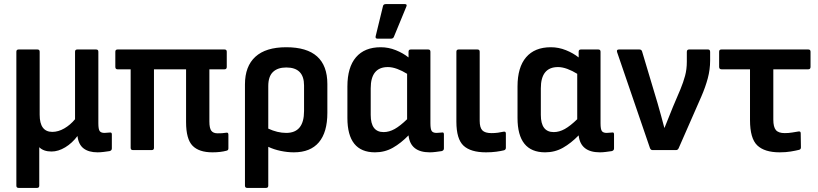

<svg xmlns="http://www.w3.org/2000/svg" viewBox="-20 -734 4002 939"><path d="M71 185Q60 185 60 174V-481Q60 -492 71 -492H163Q174 -492 174 -481V-173Q174 -89 236 -89Q265 -89 294.5 -106Q324 -123 347 -151V-481Q347 -492 358 -492H450Q461 -492 461 -481V-131Q461 -102 467.5 -93Q474 -84 491 -84Q498 -84 504.5 -85Q511 -86 518 -86Q527 -87 527 -77V-8Q527 2 516 5Q503 7 487 9Q471 11 457 11Q414 11 389 -8Q364 -27 359 -68V-69Q333 -34 299 -13.5Q265 7 232 7Q193 7 172 -14V174Q172 185 161 185Z M1019 11Q953 11 921.5 -21.5Q890 -54 890 -137V-395H733V-11Q733 0 722 0H630Q619 0 619 -11V-395H555Q544 -395 544 -407V-481Q544 -492 555 -492H1078Q1089 -492 1089 -481V-407Q1089 -395 1078 -395H1004V-140Q1004 -107 1013.5 -94.5Q1023 -82 1044 -82Q1055 -82 1065.5 -82.5Q1076 -83 1087 -85Q1097 -87 1097 -75V-8Q1097 1 1088 3Q1059 11 1019 11Z M1189 185Q1178 185 1178 174V-321Q1178 -410 1229 -456.5Q1280 -503 1380 -503Q1581 -503 1581 -323V-182Q1581 -87 1539.5 -38Q1498 11 1417 11Q1386 11 1352.5 4Q1319 -3 1292 -16V174Q1292 185 1281 185ZM1292 -313V-105Q1337 -84 1380 -84Q1467 -84 1467 -191V-316Q1467 -404 1380 -404Q1338 -404 1315 -382Q1292 -360 1292 -313Z M1814 11Q1679 11 1679 -157V-311Q1679 -405 1721 -454Q1763 -503 1842 -503Q1880 -503 1916 -488.5Q1952 -474 1978 -453V-481Q1978 -492 1989 -492H2074Q2085 -492 2085 -481V-131Q2085 -102 2091.5 -93Q2098 -84 2115 -84Q2122 -84 2128.5 -85Q2135 -86 2142 -86Q2151 -88 2151 -77V-8Q2151 2 2140 5Q2127 7 2111 9Q2095 11 2082 11Q1987 11 1978 -72Q1941 -34 1901.5 -11.5Q1862 11 1814 11ZM1793 -172Q1793 -88 1856 -88Q1883 -88 1910 -103Q1937 -118 1971 -151V-373Q1947 -388 1922.5 -397Q1898 -406 1877 -406Q1793 -406 1793 -302ZM1826 -545Q1815 -545 1817 -556L1853 -704Q1855 -714 1867 -714H1960Q1973 -714 1967 -701L1906 -553Q1902 -545 1893 -545Z M2357 11Q2282 11 2247 -21.5Q2212 -54 2212 -139V-481Q2212 -492 2223 -492H2315Q2326 -492 2326 -481V-143Q2326 -110 2339 -96.5Q2352 -83 2384 -83Q2400 -83 2415 -85Q2430 -87 2443 -90Q2454 -92 2454 -81V-11Q2454 -2 2445 1Q2429 5 2406.5 8Q2384 11 2357 11Z M2646 11Q2511 11 2511 -157V-311Q2511 -405 2553 -454Q2595 -503 2674 -503Q2712 -503 2748 -488.5Q2784 -474 2810 -453V-481Q2810 -492 2821 -492H2906Q2917 -492 2917 -481V-131Q2917 -102 2923.5 -93Q2930 -84 2947 -84Q2954 -84 2960.5 -85Q2967 -86 2974 -86Q2983 -88 2983 -77V-8Q2983 2 2972 5Q2959 7 2943 9Q2927 11 2914 11Q2819 11 2810 -72Q2773 -34 2733.5 -11.5Q2694 11 2646 11ZM2625 -172Q2625 -88 2688 -88Q2715 -88 2742 -103Q2769 -118 2803 -151V-373Q2779 -388 2754.5 -397Q2730 -406 2709 -406Q2625 -406 2625 -302Z M3171 0Q3163 0 3159 -9L2998 -479Q2994 -492 3007 -492H3107Q3117 -492 3120 -483L3196 -229Q3205 -199 3213 -168.5Q3221 -138 3229 -109H3230Q3240 -134 3250.5 -160Q3261 -186 3271 -211L3308 -298Q3322 -332 3330.5 -363.5Q3339 -395 3339 -432V-480Q3339 -492 3350 -492H3443Q3453 -492 3453 -480V-438Q3453 -394 3441.5 -351Q3430 -308 3410 -262L3299 -9Q3295 0 3286 0Z M3793 11Q3719 11 3683.5 -23Q3648 -57 3648 -147V-395H3509Q3497 -395 3497 -407V-481Q3497 -492 3508 -492H3933Q3944 -492 3944 -481V-407Q3944 -395 3933 -395H3762V-149Q3762 -113 3774.5 -98Q3787 -83 3818 -83Q3837 -83 3854.5 -86Q3872 -89 3885 -91Q3896 -93 3896 -82L3897 -13Q3897 -3 3887 -1Q3871 3 3847 7Q3823 11 3793 11Z"/></svg>

Font: Sofia Sans Semi Condensed
Style: Bold
Weight: 700
Designer: Botio Nikoltchev, Ani Petrova
Foundry: lettersoup
Version: Version 4.100; ttfautohint (v1.8.4.7-5d5b)